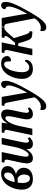

<svg xmlns="http://www.w3.org/2000/svg" viewBox="1246 -1832 830 3362"><g transform="rotate(-90 1661.0 -151.0)"><path d="M209 10Q117 10 69 -41Q21 -92 21 -184Q21 -243 38.5 -306.5Q56 -370 91.5 -424Q127 -478 180 -512Q233 -546 303 -546Q366 -546 399.5 -514.5Q433 -483 433 -434Q433 -379 395 -341.5Q357 -304 291 -286Q345 -273 374.5 -237Q404 -201 404 -151Q404 -102 379 -65.5Q354 -29 310 -9.5Q266 10 209 10ZM274 -493Q246 -493 222.5 -469Q199 -445 181.5 -403.5Q164 -362 154 -310H163Q206 -310 242 -323Q278 -336 299.5 -363.5Q321 -391 321 -435Q321 -465 308 -479Q295 -493 274 -493ZM217 -43Q253 -43 269.5 -71Q286 -99 286 -143Q286 -191 265 -220.5Q244 -250 213 -259Q199 -257 182.5 -256Q166 -255 145 -255Q141 -227 139.5 -206Q138 -185 138 -169Q138 -111 158.5 -77Q179 -43 217 -43Z M571 10Q522 10 501.5 -21Q481 -52 481 -95Q481 -118 486.5 -149.5Q492 -181 499 -218L540 -409Q543 -423 545 -433.5Q547 -444 547 -453Q547 -474 535 -482Q523 -490 503 -490H493L503 -536H680L617 -237Q609 -196 603.5 -164Q598 -132 598 -110Q598 -94 604.5 -79Q611 -64 629 -64Q657 -64 683.5 -98Q710 -132 731.5 -185Q753 -238 765 -296L815 -536H929L857 -199Q851 -172 847.5 -147Q844 -122 844 -103Q844 -83 851 -71Q858 -59 873 -59Q895 -59 918 -81L940 -51Q922 -28 893.5 -9Q865 10 824 10Q775 10 752.5 -15.5Q730 -41 730 -84Q730 -87 730.5 -91.5Q731 -96 731 -101H727Q692 -43 653.5 -16.5Q615 10 571 10Z M1347 10Q1295 10 1273.5 -19.5Q1252 -49 1252 -87Q1252 -104 1254.5 -127.5Q1257 -151 1265 -187L1289 -299Q1297 -337 1302.5 -368.5Q1308 -400 1308 -423Q1308 -442 1301 -457Q1294 -472 1274 -472Q1254 -472 1234 -451Q1214 -430 1195 -396Q1176 -362 1161.5 -321Q1147 -280 1138 -240L1088 0H974L1061 -409Q1064 -423 1066 -433.5Q1068 -444 1068 -453Q1068 -474 1056.5 -482Q1045 -490 1024 -490H1014L1024 -536H1195L1179 -438H1182Q1245 -546 1333 -546Q1383 -546 1404 -514.5Q1425 -483 1425 -441Q1425 -417 1419.5 -386.5Q1414 -356 1406 -318L1380 -199Q1375 -172 1371 -147Q1367 -122 1367 -103Q1367 -83 1374 -71Q1381 -59 1396 -59Q1418 -59 1441 -81L1463 -51Q1444 -28 1415.5 -9Q1387 10 1347 10Z M1483 244Q1451 244 1433 227Q1415 210 1415 176Q1415 159 1421 138Q1447 149 1473 149Q1518 149 1560.5 121.5Q1603 94 1638 40L1546 -436Q1540 -467 1529 -478.5Q1518 -490 1495 -490H1486L1496 -536H1645L1691 -270Q1695 -248 1700.5 -215.5Q1706 -183 1711 -149.5Q1716 -116 1720 -90Q1754 -150 1782.5 -210.5Q1811 -271 1828.5 -324.5Q1846 -378 1846 -416Q1846 -443 1832.5 -457Q1819 -471 1799 -471Q1799 -508 1818 -527Q1837 -546 1864 -546Q1927 -546 1927 -467Q1927 -415 1902 -348Q1877 -281 1835.5 -202.5Q1794 -124 1745 -38Q1686 64 1641.5 125.5Q1597 187 1559.5 215.5Q1522 244 1483 244Z M2136 10Q2053 10 2007 -40Q1961 -90 1961 -184Q1961 -246 1979 -309.5Q1997 -373 2032 -427Q2067 -481 2116.5 -513.5Q2166 -546 2227 -546Q2293 -546 2326.5 -516Q2360 -486 2360 -443Q2360 -411 2337.5 -392Q2315 -373 2269 -373Q2269 -435 2259.5 -464Q2250 -493 2219 -493Q2188 -493 2162.5 -464.5Q2137 -436 2118 -389.5Q2099 -343 2088.5 -288Q2078 -233 2078 -181Q2078 -120 2098 -87Q2118 -54 2161 -54Q2195 -54 2224 -76Q2253 -98 2272 -132Q2294 -122 2294 -99Q2294 -78 2276.5 -52.5Q2259 -27 2223.5 -8.5Q2188 10 2136 10Z M2372 0 2459 -409Q2462 -423 2464 -433.5Q2466 -444 2466 -453Q2466 -474 2454.5 -482Q2443 -490 2422 -490H2412L2422 -536H2600L2550 -302H2592L2669 -394Q2695 -425 2703.5 -442Q2712 -459 2712 -469Q2712 -490 2677 -490L2687 -536H2870L2861 -490Q2844 -490 2829 -483.5Q2814 -477 2794.5 -458.5Q2775 -440 2745 -406L2674 -322L2735 -128Q2749 -85 2762.5 -65.5Q2776 -46 2794 -46H2799L2789 0H2766Q2720 0 2694.5 -9.5Q2669 -19 2654.5 -41.5Q2640 -64 2627 -104L2582 -247H2538L2486 0Z M2865 244Q2833 244 2815 227Q2797 210 2797 176Q2797 159 2803 138Q2829 149 2855 149Q2900 149 2942.5 121.5Q2985 94 3020 40L2928 -436Q2922 -467 2911 -478.5Q2900 -490 2877 -490H2868L2878 -536H3027L3073 -270Q3077 -248 3082.5 -215.5Q3088 -183 3093 -149.5Q3098 -116 3102 -90Q3136 -150 3164.5 -210.5Q3193 -271 3210.5 -324.5Q3228 -378 3228 -416Q3228 -443 3214.5 -457Q3201 -471 3181 -471Q3181 -508 3200 -527Q3219 -546 3246 -546Q3309 -546 3309 -467Q3309 -415 3284 -348Q3259 -281 3217.5 -202.5Q3176 -124 3127 -38Q3068 64 3023.5 125.5Q2979 187 2941.5 215.5Q2904 244 2865 244Z"/></g></svg>

Font: Noto Serif ExtraCondensed SemiBold
Style: Italic
Weight: 600
Width: 2
Italic angle: -12°
Designer: Monotype Design Team
Foundry: Monotype Imaging Inc.
Version: Version 2.013